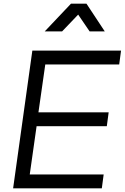

<svg xmlns="http://www.w3.org/2000/svg" viewBox="-20 -1019 675 1039"><path d="M316 -849 403 -940 465 -849H547L448 -999H364L222 -849ZM531 0 541 -75H141L178 -336H558L568 -411H188L225 -670H625L635 -745H155L51 0Z"/></svg>

Font: Plus Jakarta Sans
Style: Italic
Weight: 400
Italic angle: -8°
Designer: Gumpita Rahayu
Foundry: Tokotype
Version: Version 2.071;gftools[0.9.30]